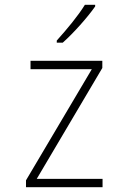

<svg xmlns="http://www.w3.org/2000/svg" viewBox="-20 -785 540 805"><path d="M218 -615V-606H243C288 -646 347 -712 379 -758V-765H336C307 -718 262 -664 218 -615ZM89 0H410V-35H134L409 -500V-530H108V-495H365L89 -29Z"/></svg>

Font: Noto Sans Mono ExtraCondensed ExtraLight
Style: Regular
Weight: 200
Width: 2
Designer: Monotype Design Team
Foundry: Monotype Imaging Inc.
Version: Version 2.014